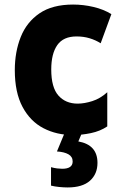

<svg xmlns="http://www.w3.org/2000/svg" viewBox="-20 -583 540 843"><path d="M301 10Q229 10 171 -20Q113 -50 79 -113.5Q45 -177 45 -275Q45 -355 71 -420.5Q97 -486 153.5 -524.5Q210 -563 301 -563Q346 -563 390.5 -552.5Q435 -542 469 -521L422 -393Q400 -407 373.5 -415Q347 -423 316 -423Q258 -423 231.5 -385Q205 -347 205 -278Q205 -199 236.5 -163.5Q268 -128 321 -128Q350 -128 385 -139Q420 -150 451 -178V-28Q420 -7 379 1.5Q338 10 301 10ZM277 240Q260 240 240 238Q220 236 204 232V151Q218 155 231 156.5Q244 158 253 158Q299 158 299 126Q299 105 280.5 94.5Q262 84 230 82L264 0H340L324 38Q408 53 408 132Q408 181 375 210.5Q342 240 277 240Z"/></svg>

Font: Noto Sans Mono ExtraCondensed Black
Style: Regular
Weight: 900
Width: 2
Designer: Monotype Design Team
Foundry: Monotype Imaging Inc.
Version: Version 2.014